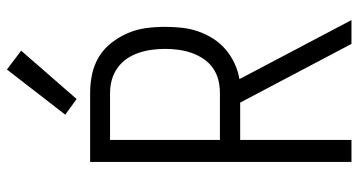

<svg xmlns="http://www.w3.org/2000/svg" viewBox="-254 -754 1009 540"><g transform="rotate(-90 250.0 -484.5)"><path d="M64 0H126V-313H231L396 0H463L297 -315Q320 -319 341.5 -329Q363 -339 381 -354.5Q399 -370 411.5 -390Q424 -410 431.5 -432Q439 -454 441.5 -477.5Q444 -501 444 -524Q444 -551 440.5 -577.5Q437 -604 426.5 -628.5Q416 -653 399.5 -674.5Q383 -696 360 -710Q337 -724 311 -729.5Q285 -735 258 -735H64ZM258 -370H126V-679H258Q277 -679 295 -674Q313 -669 328.5 -658Q344 -647 354.5 -631.5Q365 -616 371 -598Q377 -580 379.5 -561.5Q382 -543 382 -524Q382 -505 379.5 -486.5Q377 -468 371 -450.5Q365 -433 354.5 -417Q344 -401 328.5 -390Q313 -379 295 -374.5Q277 -370 258 -370ZM241 -773 377 -929 324 -969 197 -805Z"/></g></svg>

Font: Iosevka SS09 Light
Style: Regular
Weight: 300
Monospace: yes
Designer: Belleve Invis
Foundry: Belleve Invis
Version: Version 5.2.1; ttfautohint (v1.8.3)